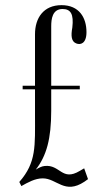

<svg xmlns="http://www.w3.org/2000/svg" viewBox="-20 -723 431 746"><path d="M116 -590V-278C116 -156 122 -92 55 -16L63 0C88 -14 116 -30 146 -30C201 -30 231 34 308 -17L322 -27L307 -69L290 -59C220 -17 214 -85 153 -78C142 -77 131 -71 119 -64C161 -118 179 -184 179 -293V-376H290V-390H179V-621C179 -648 183 -688 223 -688C255 -688 267 -668 261 -616C255 -584 257 -561 277 -554C292 -548 316 -553 316 -598C316 -654 288 -703 219 -703C149 -703 116 -653 116 -590ZM68 -376H116V-390H68Z"/></svg>

Font: Emberly
Style: Regular
Weight: 400
Designer: Rajesh Rajput
Foundry: Rajesh Rajput
Version: Version 1.000